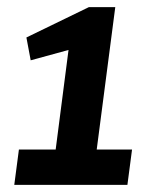

<svg xmlns="http://www.w3.org/2000/svg" viewBox="-20 -518 431 538"><path d="M303 -498 251 -99H350L337 0H20L33 -99H136L172 -378L66 -349L54 -413L229 -498Z"/></svg>

Font: Rosario Light
Style: Bold Italic
Weight: 700
Italic angle: -8.05°
Version: Version 1.101; ttfautohint (v1.8.1.43-b0c9)